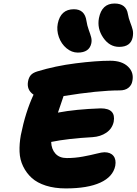

<svg xmlns="http://www.w3.org/2000/svg" viewBox="-20 -1094 769 1081"><path d="M650.9 -830.1Q596.7 -830.1 561.3 -881.6Q525.9 -933.1 537.1 -992.2Q553.2 -1074.2 625 -1074.2Q690.9 -1074.2 700.2 -1014.2Q704.1 -991.2 713.4 -967.5Q722.7 -943.8 727.1 -925.8Q731.4 -907.7 727.1 -884.8Q716.3 -830.1 650.9 -830.1ZM418 -797.9Q383.8 -797.9 354.5 -822.3Q325.2 -846.7 311.5 -885Q297.9 -923.3 305.2 -960.9Q321.3 -1042 396 -1042Q457.5 -1042 466.8 -976.1Q470.7 -950.2 479.7 -925.5Q488.8 -900.9 493.2 -884.3Q497.6 -867.7 494.1 -850.1Q482.9 -797.9 418 -797.9ZM350.1 -33.2Q287.6 -33.2 238.5 -48.8Q189.5 -64.5 159.2 -91.8Q128.9 -119.1 110.4 -157Q91.8 -194.8 90.1 -239.3Q88.4 -283.7 97.2 -333Q123.5 -463.9 168.9 -561Q128.4 -588.4 138.2 -637.2Q142.1 -657.7 153.3 -670.9Q164.6 -684.1 189.9 -691.9Q292 -723.1 406.5 -737.5Q521 -752 601.1 -752Q666.5 -752 700.9 -718.8Q735.4 -685.5 725.1 -637.2Q721.2 -614.3 702.9 -599.6Q684.6 -585 653.8 -585Q533.2 -585 337.9 -553.2Q333.5 -539.1 321.5 -504.9Q309.6 -470.7 306.2 -460Q405.8 -479 546.9 -483.9Q633.8 -483.9 620.1 -408.2Q611.3 -369.1 578.6 -346.9Q545.9 -324.7 501 -321.8Q361.3 -314 268.1 -294.9Q269.5 -253.9 292.2 -229Q314.9 -204.1 356 -204.1Q401.9 -204.1 446.8 -212.4Q491.7 -220.7 522.9 -228.8Q554.2 -236.8 567.9 -236.8Q602.1 -236.8 618.7 -216.3Q635.3 -195.8 628.9 -160.2Q616.2 -98.6 544.9 -65.9Q473.6 -33.2 350.1 -33.2Z"/></svg>

Font: Shantell Sans Bouncy
Style: Italic
Weight: 800
Italic angle: -11.31°
Designer: Stephen Nixon, Anya Danilova, Shantell Martin
Foundry: Arrow Type
Version: Version 1.006;[9816181b4]